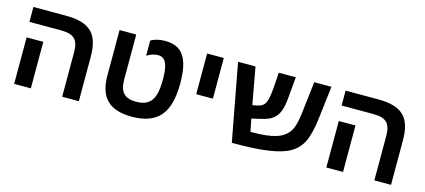

<svg xmlns="http://www.w3.org/2000/svg" viewBox="-52 -1037 3251 1468"><g transform="rotate(15 1573.5 -303.0)"><path d="M596 0V-351C596 -533 522 -606 330 -606H74V-488H322C427 -488 464 -452 464 -352V0ZM216 -368H84V0H216Z M1018 10C1119 10 1193 -18 1240 -72C1286 -126 1310 -212 1310 -330C1310 -430 1295 -503 1264 -548C1234 -594 1184 -616 1114 -616C1071 -616 1033 -607 1003 -589V-469C1034 -488 1063 -497 1092 -497C1151 -497 1174 -442 1174 -329C1174 -191 1146 -109 1019 -109C927 -109 888 -152 888 -249V-606H756V-246C756 -72 838 10 1018 10Z M1449 -284H1581V-606H1449Z M1808 5C1933 5 2030 0 2099 -11C2168 -21 2223 -37 2263 -60C2303 -83 2334 -115 2355 -157C2376 -199 2392 -262 2402 -346L2433 -606H2297L2266 -343C2258 -279 2245 -232 2223 -201C2201 -170 2168 -147 2124 -134C2080 -120 2017 -113 1936 -113H1924L1904 -213L1977 -230C2019 -240 2050 -252 2069 -268C2116 -304 2130 -367 2136 -439L2151 -606H2016L2009 -497C2003 -429 1998 -370 1970 -343C1959 -333 1943 -325 1921 -321L1885 -314L1832 -606H1694Z M3067 0V-351C3067 -533 2993 -606 2801 -606H2545V-488H2793C2898 -488 2935 -452 2935 -352V0ZM2687 -368H2555V0H2687Z"/></g></svg>

Font: Noto Sans Hebrew Droid
Style: Bold
Weight: 700
Designer: Monotype Design Team
Foundry: Monotype Imaging Inc.
Version: Version 1.100